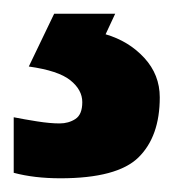

<svg xmlns="http://www.w3.org/2000/svg" viewBox="-52 -20 253 280"><path d="M181 122Q181 179 150 209.5Q119 240 36 240Q-2 240 -32 232V151Q-17 154 2 157Q21 160 35 160Q48 160 58 153.5Q68 147 68 129Q68 111 50.5 97Q33 83 -10 77L27 0H116L102 30Q136 40 158.5 64.5Q181 89 181 122Z"/></svg>

Font: Noto Sans Sinhala SemiCondensed
Style: Bold
Weight: 700
Width: 4
Designer: Jelle Bosma - Monotype Design Team
Foundry: Monotype Imaging Inc.
Version: Version 2.006; ttfautohint (v1.8.4.7-5d5b)